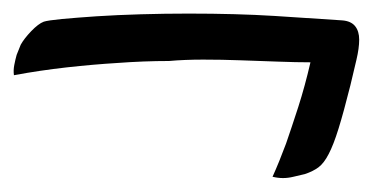

<svg xmlns="http://www.w3.org/2000/svg" viewBox="-25 -420 558 277"><path d="M468.8 -390.6Q481.4 -389.6 487.3 -382.3Q493.2 -375 493.2 -362.8Q493.2 -350.6 489.3 -334Q485.4 -317.4 480.5 -296.9Q470.7 -257.8 463.4 -234.4Q456.1 -210.9 449.2 -197.8Q442.4 -184.6 434.6 -178.7Q426.8 -172.9 415 -168.9Q406.2 -167 398.4 -165Q390.6 -163.1 383.3 -163.1Q376 -163.1 368.2 -165Q377.9 -186.5 387.7 -212.9Q395.5 -235.4 405.3 -265.6Q415 -295.9 422.9 -330.1Q402.3 -330.1 376 -331.1Q349.6 -332 322.3 -333Q294.9 -334 268.1 -334Q241.2 -334 218.8 -332Q182.6 -332 143.6 -329.1Q110.4 -327.1 71.3 -322.8Q32.2 -318.4 -4.9 -311.5Q-5.9 -318.4 -4.4 -326.2Q-2.9 -334 -1 -340.8Q2 -348.6 4.9 -355.5Q9.8 -364.3 20 -375Q30.3 -385.7 38.1 -388.7Q43.9 -390.6 64.5 -392.6Q85 -394.5 114.3 -396.5Q143.6 -398.4 178.2 -399.4Q212.9 -400.4 247.1 -400.4Q316.4 -400.4 371.1 -397Q425.8 -393.6 468.8 -390.6Z"/></svg>

Font: Satisfy
Style: Regular
Weight: 400
Designer: Font Diner, Inc
Foundry: Font Diner, Inc
Version: Version 1.000